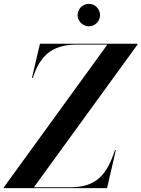

<svg xmlns="http://www.w3.org/2000/svg" viewBox="-71 -977 734 997"><path d="M332 -898.5C332 -866.5 358.5 -840.5 390.5 -840.5C422.5 -840.5 448.5 -866.5 448.5 -898.5C448.5 -930.5 422.5 -957 390.5 -957C358.5 -957 332 -930.5 332 -898.5ZM486.5 -745.5 -51 -4.5V0H485L530.5 -197.5H526C484.5 -71.5 430.5 -4.5 294 -4.5H105L643 -745.5V-750H136.5L95 -572.5H99.5C134.5 -679.5 191 -745.5 328 -745.5Z"/></svg>

Font: Bodoni* 36pt Medium
Style: Italic
Weight: 500
Italic angle: -13°
Version: Version 2.3